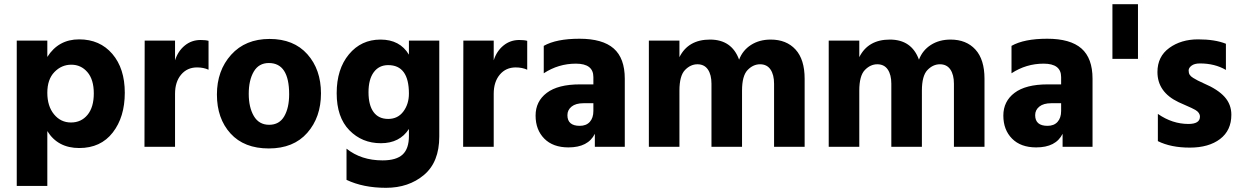

<svg xmlns="http://www.w3.org/2000/svg" viewBox="-20 -701 5931 917"><path d="M320.5 -392Q274 -392 240 -357Q206 -322 206 -258Q206 -194 238 -155Q270 -116 319 -116Q368 -116 398 -152.5Q428 -189 428 -255Q428 -321 397.5 -356.5Q367 -392 320.5 -392ZM206 187H60V-507H206V-429Q259 -513 358 -513Q457 -513 516.5 -443.5Q576 -374 576 -258Q576 -142 518.5 -68Q461 6 358.5 6Q256 6 206 -75Z M816 0H670L671 -507H816V-413Q830 -457 862.5 -483.5Q895 -510 938 -510Q962 -510 976 -506V-368Q952 -379 921 -379Q874 -379 845 -344.5Q816 -310 816 -253Z M1361 -251Q1361 -400 1264 -400Q1216 -400 1192 -359Q1168 -318 1168 -253Q1168 -188 1192.5 -146.5Q1217 -105 1265.5 -105Q1314 -105 1337.5 -145.5Q1361 -186 1361 -251ZM1267.5 -515Q1383 -515 1448 -442Q1513 -369 1513 -255Q1513 -141 1447.5 -66.5Q1382 8 1264 8Q1146 8 1081 -63.5Q1016 -135 1016 -249.5Q1016 -364 1084 -439.5Q1152 -515 1267.5 -515Z M1933 -254Q1933 -390 1834 -390Q1790 -390 1765 -356Q1740 -322 1740 -260.5Q1740 -199 1764 -166Q1788 -133 1834 -133Q1880 -133 1906.5 -168.5Q1933 -204 1933 -254ZM2078 -49Q2078 73 2005 134.5Q1932 196 1823.5 196Q1715 196 1635 158V9Q1705 65 1807 65Q1873 65 1903 37Q1933 9 1933 -51V-85Q1889 -17 1799 -17Q1709 -17 1648.5 -79Q1588 -141 1588 -256Q1588 -371 1646.5 -441.5Q1705 -512 1797.5 -512Q1890 -512 1933 -440V-507H2078Z M2338 0H2192L2193 -507H2338V-413Q2352 -457 2384.5 -483.5Q2417 -510 2460 -510Q2484 -510 2498 -506V-368Q2474 -379 2443 -379Q2396 -379 2367 -344.5Q2338 -310 2338 -253Z M2695 3Q2621 3 2579.5 -39Q2538 -81 2538 -149Q2538 -217 2591.5 -257.5Q2645 -298 2750 -298H2814V-333Q2814 -397 2730.5 -397Q2647 -397 2577 -351V-482Q2637 -516 2747.5 -516Q2858 -516 2911 -469.5Q2964 -423 2964 -325V0H2821V-62Q2789 3 2695 3ZM2749 -100Q2780 -100 2797 -119Q2814 -138 2814 -171V-208H2767Q2730 -208 2710 -192Q2690 -176 2690 -151Q2690 -100 2749 -100Z M3823 0H3677V-301Q3677 -344 3660 -369Q3643 -394 3610 -394Q3577 -394 3550.5 -366.5Q3524 -339 3524 -268V0H3378V-301Q3378 -344 3361 -369Q3344 -394 3311 -394Q3278 -394 3251.5 -366.5Q3225 -339 3225 -268V0H3079V-507H3225V-428Q3267 -512 3371 -512Q3475 -512 3510 -416Q3527 -461 3567 -486.5Q3607 -512 3661 -512Q3736 -512 3779.5 -464.5Q3823 -417 3823 -325Z M4682 0H4536V-301Q4536 -344 4519 -369Q4502 -394 4469 -394Q4436 -394 4409.5 -366.5Q4383 -339 4383 -268V0H4237V-301Q4237 -344 4220 -369Q4203 -394 4170 -394Q4137 -394 4110.5 -366.5Q4084 -339 4084 -268V0H3938V-507H4084V-428Q4126 -512 4230 -512Q4334 -512 4369 -416Q4386 -461 4426 -486.5Q4466 -512 4520 -512Q4595 -512 4638.5 -464.5Q4682 -417 4682 -325Z M4929 3Q4855 3 4813.5 -39Q4772 -81 4772 -149Q4772 -217 4825.5 -257.5Q4879 -298 4984 -298H5048V-333Q5048 -397 4964.5 -397Q4881 -397 4811 -351V-482Q4871 -516 4981.5 -516Q5092 -516 5145 -469.5Q5198 -423 5198 -325V0H5055V-62Q5023 3 4929 3ZM4983 -100Q5014 -100 5031 -119Q5048 -138 5048 -171V-208H5001Q4964 -208 4944 -192Q4924 -176 4924 -151Q4924 -100 4983 -100Z M5415 -420H5293V-681H5415Z M5861 -153Q5861 -78 5807 -37Q5753 4 5662.5 4Q5572 4 5510 -27V-157Q5579 -109 5656 -109Q5711 -109 5711 -144Q5711 -163 5689 -176Q5673 -185 5646 -196.5Q5619 -208 5609 -213Q5508 -261 5508 -357Q5508 -431 5564.5 -472Q5621 -513 5702 -513Q5783 -513 5835 -492V-367Q5782 -398 5711 -398Q5685 -398 5671 -387.5Q5657 -377 5657 -364.5Q5657 -352 5662 -344Q5667 -336 5678.5 -329Q5690 -322 5700.5 -316.5Q5711 -311 5729 -303Q5797 -274 5829 -238Q5861 -202 5861 -153Z"/></svg>

Font: Hind Mysuru
Style: Bold
Weight: 700
Designer: Manushi Parikh, Hitesh Malaviya
Foundry: Indian Type Foundry
Version: Version 0.703;PS 1.0;hotconv 1.0.86;makeotf.lib2.5.63406